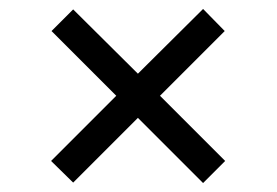

<svg xmlns="http://www.w3.org/2000/svg" viewBox="-20 -447 624 433"><path d="M438 -426.8 486.8 -377 340.8 -231 487.8 -84 438 -34.2 291 -181.2 145 -35.2 95.2 -84 242.2 -231 96.2 -377 145 -425.8 291 -280.8Z"/></svg>

Font: SolaimanLipiNormal
Style: Normal
Weight: 400
Designer: Solaiman Karim
Version: Version 1.6.1 ; ttfautohint (v1.5.65-e2d9)